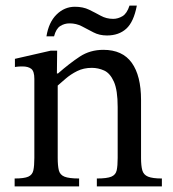

<svg xmlns="http://www.w3.org/2000/svg" viewBox="-20 -662 616 682"><path d="M555 0H324V-28Q360 -28 375.5 -34.5Q391 -41 394.5 -57Q398 -73 398 -101V-282Q398 -342 384.5 -372Q371 -402 350 -411.5Q329 -421 306 -421Q277 -421 254 -409.5Q231 -398 212.5 -382Q194 -366 178 -352L171 -401H186Q227 -437 263.5 -461Q300 -485 347 -485Q415 -485 448 -439Q481 -393 481 -307V-101Q481 -73 485.5 -57Q490 -41 506 -34.5Q522 -28 555 -28ZM261 0H32V-28Q66 -28 80.5 -34.5Q95 -41 98.5 -57Q102 -73 102 -101V-382Q102 -409 91 -417.5Q80 -426 60 -426Q47 -426 40 -425Q33 -424 33 -424V-453L160 -482H183L182 -390L185 -369V-101Q185 -73 189 -57Q193 -41 209 -34.5Q225 -28 261 -28ZM172 -533H145Q153 -583 181 -610.5Q209 -638 246 -638Q275 -638 296.5 -627.5Q318 -617 338 -606Q358 -595 382 -595Q399 -595 415 -604.5Q431 -614 440 -642H466Q455 -584 428.5 -560Q402 -536 360 -536Q333 -536 312 -547Q291 -558 271 -568.5Q251 -579 227 -579Q209 -579 194 -569.5Q179 -560 172 -533Z"/></svg>

Font: STIX Two Text
Style: Regular
Weight: 400
Designer: Ross Mills, John Hudson & Paul Hanslow, Tiro Typeworks Ltd; with prior portions MicroPress Inc., and Coen Hoffman.
Foundry: Tiro Typeworks Ltd
Version: Version 2.13 b171